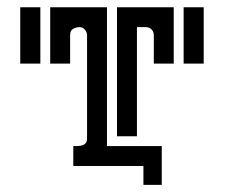

<svg xmlns="http://www.w3.org/2000/svg" viewBox="-20 -460 623 532"><path d="M183.1 -55.2Q189 -55.2 195.8 -55.4Q202.6 -55.7 208.3 -57.4Q213.9 -59.1 217.5 -63.5Q221.2 -67.9 221.2 -76.7V-362.8Q221.2 -370.6 215.3 -377.7Q209.5 -384.8 201.2 -384.8Q190.4 -384.8 182.4 -379.9Q174.3 -375 174.3 -362.8V-283.7H119.1V-439.9H276.4V-55.2H428.2V52.2H377.4V0H183.1ZM461.4 -439.9V-283.7H406.2V-362.8Q406.2 -372.1 399.9 -378.4Q393.6 -384.8 384.3 -384.8H359.4V-82.5H304.2V-439.9ZM91.8 -439.9V-283.7H36.1V-439.9ZM544.4 -439.9V-283.7H488.8V-439.9Z"/></svg>

Font: Isar CAT
Style: Regular
Weight: 400
Designer: Digitized by Peter Wiegel
Foundry: CAT-Fonts, Peter Wiegel
Version: Version 1.000; ttfautohint (v1.3)